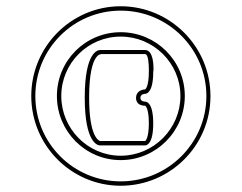

<svg xmlns="http://www.w3.org/2000/svg" viewBox="-20 -555 773 614"><path d="M456 -333V-326C456 -280 446 -270 444 -269C434 -269 415 -263 415 -242C415 -235 417 -229 422 -224C430 -217 440 -217 443 -217H444C446 -216 456 -207 456 -161C456 -115 446 -105 444 -104H300C294 -106 265 -121 265 -243C265 -319 276 -354 286 -369C294 -381 300 -381 300 -381H302V-382H444C455 -382 456 -346 456 -333ZM429 -242C429 -254 442 -255 444 -255C450 -255 470 -261 470 -325C470 -327 471 -329 471 -333C471 -351 469 -395 444 -395H300C293 -395 251 -389 251 -243C251 -97 293 -90 300 -90H444C450 -90 470 -96 470 -160C470 -225 450 -230 444 -230C438 -230 429 -233 429 -242ZM366 -438C471 -438 557 -353 557 -248C557 -143 471 -57 366 -57C261 -57 176 -143 176 -248C176 -353 261 -438 366 -438ZM366 -43C479 -43 571 -135 571 -248C571 -361 479 -452 366 -452C253 -452 162 -361 162 -248C162 -135 253 -43 366 -43ZM366 -521C517 -521 640 -399 640 -248C640 -97 517 25 366 25C215 25 93 -97 93 -248C93 -399 215 -521 366 -521ZM366 39C524 39 653 -89 653 -247V-248C653 -406 524 -535 366 -535C208 -535 80 -406 80 -248C80 -90 208 39 366 39Z"/></svg>

Font: Platiipus Light
Style: Light
Weight: 400
Version: Version 001.000